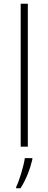

<svg xmlns="http://www.w3.org/2000/svg" viewBox="-20 -780 257 1021"><path d="M128 0V-760H90V0ZM152 68V61H112C106 104 82 183 66 214V221H89C119 175 141 116 152 68Z"/></svg>

Font: Noto Sans Gurmukhi UI ExtraLight
Style: Regular
Weight: 200
Designer: Jelle Bosma - Monotype Design Team
Foundry: Monotype Imaging Inc.
Version: Version 2.004